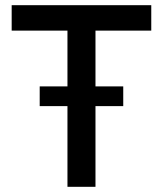

<svg xmlns="http://www.w3.org/2000/svg" viewBox="-20 -720 628 740"><path d="M240 0H348V-311H455V-387H348V-602H563V-700H25V-602H240V-387H133V-311H240Z"/></svg>

Font: Meta Space Medium
Style: Regular
Weight: 500
Designer: Meta Pool / Florian Karsten
Foundry: Meta Pool / Florian Karsten
Version: Version 2.000;Glyphs 3.1.1 (3137)